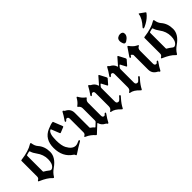

<svg xmlns="http://www.w3.org/2000/svg" viewBox="112 -1600 2491 2491"><g transform="rotate(-45 1357.5 -354.0)"><path d="M56.6 -116.2Q79.1 -128.9 79.1 -154.8V-441.4Q79.1 -450.2 86.9 -451.2Q232.4 -469.2 310.1 -519Q315.9 -522.9 322.8 -522.9Q329.6 -522.9 331.1 -513.2Q338.4 -460 366.7 -427.7Q425.3 -361.8 425.3 -261.2Q425.3 -161.6 310.5 -82Q258.3 -45.9 231.4 0.5Q226.1 9.8 220.2 9.8Q214.4 9.8 207 1.5Q163.6 -47.9 54.7 -94.7Q44.4 -99.1 44.4 -104.2Q44.4 -109.4 56.6 -116.2ZM178.2 -149.9Q178.2 -144 184.1 -141.1Q210.4 -127.4 252.9 -94.2Q261.2 -87.9 271.7 -87.9Q282.2 -87.9 295.9 -98.1Q339.4 -129.9 339.4 -214.8Q339.4 -299.8 285.6 -371.1Q254.9 -413.1 246.1 -444.3Q242.2 -458.5 235.4 -458.5Q228.5 -458.5 222.2 -456.1Q210 -451.7 187.5 -446.8Q178.2 -444.8 178.2 -435.5Z M491.7 -267.1Q491.7 -427.7 622.1 -483.9Q690.4 -513.7 721.7 -513.7Q725.1 -513.7 726.6 -510.3L776.9 -383.8Q777.8 -381.3 777.8 -378.9Q777.8 -372.6 770.5 -369.6L698.7 -340.8Q696.3 -339.8 693.8 -339.8Q687.5 -339.8 684.6 -347.7L640.1 -459.5Q638.2 -464.4 635.7 -464.4Q633.3 -464.4 631.8 -463.9Q584 -444.8 584 -314Q584 -216.8 610.4 -167.5Q655.3 -83.5 717.8 -83.5Q743.2 -83.5 782.2 -103Q789.1 -106.4 792 -106.4Q802.2 -106.4 802.2 -94.7Q802.2 -89.4 793.5 -84.5Q721.2 -43.9 651.4 3.4Q642.1 9.8 636.7 9.8Q631.3 9.8 628.2 -2Q625 -13.7 613.8 -21Q491.7 -100.1 491.7 -267.1Z M837.9 0ZM1294.4 -108.4Q1294.4 -104 1286.6 -93.3Q1249 -41.5 1228 1Q1223.6 9.8 1216.6 9.8Q1209.5 9.8 1205.6 1.5Q1201.7 -6.8 1189.9 -12.7Q1141.1 -37.1 1127.4 -85.4Q1125 -92.3 1122.1 -92.3Q1119.1 -92.3 1116.2 -89.4L1014.2 5.9Q1009.8 9.8 1006.3 9.8Q1002.9 9.8 1000 5.9Q951.2 -50.3 889.6 -75.7Q876.5 -81.1 876.5 -86.4Q876.5 -91.8 887.7 -97.2Q909.7 -108.4 909.7 -137.2V-384.8Q909.7 -418.5 881.8 -418.5Q872.1 -418.5 863.8 -406.7Q855.5 -395 846.7 -395Q837.9 -395 837.9 -404.8Q837.9 -409.2 845.7 -419.9Q882.8 -471.7 904.3 -514.2Q908.7 -522.9 915.8 -522.9Q922.9 -522.9 926.8 -514.6Q930.7 -506.3 942.4 -500.5Q1008.8 -467.3 1008.8 -393.6V-126Q1008.8 -119.1 1013.7 -115.7Q1043.9 -95.2 1059.6 -75.7Q1061.5 -73.2 1064.2 -73.2Q1066.9 -73.2 1069.3 -75.7L1115.2 -118.7Q1123.5 -126.5 1123.5 -136.7V-363.3Q1123.5 -397.5 1094.2 -418.5Q1088.9 -422.4 1088.9 -426.5Q1088.9 -430.7 1095.2 -435.1Q1135.3 -463.9 1163.1 -514.2Q1168 -522.9 1173.1 -522.9Q1178.2 -522.9 1183.1 -514.2Q1211.9 -461.9 1251 -435.1Q1257.3 -430.7 1257.3 -426.5Q1257.3 -422.4 1252 -418.5Q1222.7 -397.9 1222.7 -363.3V-128.4Q1222.7 -94.7 1251 -94.7Q1260.7 -94.7 1269 -106.4Q1277.3 -118.2 1285.9 -118.2Q1294.4 -118.2 1294.4 -108.4Z M1309.1 -404.8Q1309.1 -409.2 1316.9 -419.9Q1354 -471.7 1375.5 -514.2Q1379.9 -522.9 1387 -522.9Q1394 -522.9 1397.9 -514.6Q1401.9 -506.3 1413.6 -500.5Q1462.4 -475.6 1475.6 -428.2Q1477.1 -422.9 1479.5 -422.9Q1481.9 -422.9 1484.9 -426.3L1564.9 -518.1Q1569.3 -522.9 1573.2 -522.9Q1577.1 -522.9 1580.6 -516.6L1627 -428.2Q1629.9 -422.9 1629.9 -417.5Q1629.9 -412.1 1625.5 -407.2L1572.8 -346.7Q1568.4 -341.8 1564.5 -341.8Q1560.5 -341.8 1557.1 -348.1L1519 -420.4Q1516.6 -424.8 1513.9 -424.8Q1511.2 -424.8 1508.3 -421.4L1488.3 -398.4Q1480 -389.2 1480 -377.4V-129.9Q1480 -94.7 1513.7 -94.7Q1527.8 -94.7 1548.8 -118.7L1566.9 -139.2Q1572.8 -146 1578.1 -146Q1589.4 -146 1589.4 -135.3Q1589.4 -131.3 1583.5 -124.5L1565.4 -104Q1515.6 -47.9 1490.7 2.9Q1487.3 9.8 1481.9 9.8Q1476.6 9.8 1470.2 2.9Q1407.7 -64 1351.6 -70.8Q1343.3 -71.8 1343.3 -77.6Q1343.3 -83.5 1348.6 -86.4Q1380.9 -104 1380.9 -142.6V-384.8Q1380.9 -418.5 1353 -418.5Q1343.3 -418.5 1335 -406.7Q1326.7 -395 1317.9 -395Q1309.1 -395 1309.1 -404.8Z M1657.7 -404.8Q1657.7 -409.2 1665.5 -419.9Q1702.6 -471.7 1724.1 -514.2Q1728.5 -522.9 1735.6 -522.9Q1742.7 -522.9 1746.6 -514.6Q1750.5 -506.3 1762.2 -500.5Q1811 -475.6 1824.2 -428.2Q1825.7 -422.9 1828.1 -422.9Q1830.6 -422.9 1833.5 -426.3L1913.6 -518.1Q1918 -522.9 1921.9 -522.9Q1925.8 -522.9 1929.2 -516.6L1975.6 -428.2Q1978.5 -422.9 1978.5 -417.5Q1978.5 -412.1 1974.1 -407.2L1921.4 -346.7Q1917 -341.8 1913.1 -341.8Q1909.2 -341.8 1905.8 -348.1L1867.7 -420.4Q1865.2 -424.8 1862.5 -424.8Q1859.9 -424.8 1856.9 -421.4L1836.9 -398.4Q1828.6 -389.2 1828.6 -377.4V-129.9Q1828.6 -94.7 1862.3 -94.7Q1876.5 -94.7 1897.5 -118.7L1915.5 -139.2Q1921.4 -146 1926.8 -146Q1938 -146 1938 -135.3Q1938 -131.3 1932.1 -124.5L1914.1 -104Q1864.3 -47.9 1839.4 2.9Q1835.9 9.8 1830.6 9.8Q1825.2 9.8 1818.8 2.9Q1756.3 -64 1700.2 -70.8Q1691.9 -71.8 1691.9 -77.6Q1691.9 -83.5 1697.3 -86.4Q1729.5 -104 1729.5 -142.6V-384.8Q1729.5 -418.5 1701.7 -418.5Q1691.9 -418.5 1683.6 -406.7Q1675.3 -395 1666.5 -395Q1657.7 -395 1657.7 -404.8Z M2018.6 0ZM2078.1 -637.2Q2078.1 -672.4 2099.6 -687.5Q2121.1 -702.6 2144.5 -702.6Q2194.3 -702.6 2194.3 -658.7Q2194.3 -626.5 2163.3 -598.9Q2132.3 -571.3 2113.3 -571.3Q2096.2 -571.3 2087.2 -596.9Q2078.1 -622.6 2078.1 -637.2ZM2018.6 -397.9Q2018.6 -401.9 2021.5 -406.2L2096.7 -516.6Q2101.1 -522.9 2105.5 -522.9Q2109.9 -522.9 2113.8 -517.6Q2152.8 -464.8 2186 -447.8Q2216.3 -432.6 2216.3 -427.5Q2216.3 -422.4 2209 -419.4Q2177.2 -406.7 2177.2 -363.3V-128.4Q2177.2 -94.7 2205.6 -94.7Q2215.3 -94.7 2223.6 -106.4Q2231.9 -118.2 2240.2 -118.2Q2249 -118.2 2249 -108.4Q2249 -104 2241.2 -93.3Q2203.6 -41.5 2182.6 1Q2178.2 9.8 2171.1 9.8Q2164.1 9.8 2160.2 1.5Q2156.2 -6.8 2144.5 -12.7Q2078.1 -45.9 2078.1 -119.6V-383.3Q2078.1 -390.1 2074.2 -393.6Q2065.9 -400.9 2059.6 -409.2Q2057.6 -412.1 2054.7 -412.1Q2052.2 -412.1 2049.3 -408.2L2040 -394.5Q2035.2 -387.2 2030.3 -387.2Q2018.6 -387.2 2018.6 -397.9Z M2300.8 0ZM2409.7 -547.9Q2409.7 -551.3 2414.6 -556.6Q2493.7 -642.6 2501 -710Q2502 -718.3 2506.8 -718.3Q2509.8 -718.3 2514.2 -714.8L2580.1 -667.5Q2585 -664.1 2585 -659.9Q2585 -655.8 2582 -651.9Q2542 -598.6 2474.1 -561Q2430.7 -537.1 2420.4 -537.1Q2409.7 -537.1 2409.7 -547.9ZM2313 -116.2Q2335.4 -128.9 2335.4 -154.8V-441.4Q2335.4 -450.2 2343.3 -451.2Q2488.8 -469.2 2566.4 -519Q2572.3 -522.9 2579.1 -522.9Q2585.9 -522.9 2587.4 -513.2Q2594.7 -460 2623 -427.7Q2681.6 -361.8 2681.6 -261.2Q2681.6 -161.6 2566.9 -82Q2514.6 -45.9 2487.8 0.5Q2482.4 9.8 2476.6 9.8Q2470.7 9.8 2463.4 1.5Q2419.9 -47.9 2311 -94.7Q2300.8 -99.1 2300.8 -104.2Q2300.8 -109.4 2313 -116.2ZM2434.6 -149.9Q2434.6 -144 2440.4 -141.1Q2466.8 -127.4 2509.3 -94.2Q2517.6 -87.9 2528.1 -87.9Q2538.6 -87.9 2552.2 -98.1Q2595.7 -129.9 2595.7 -214.8Q2595.7 -299.8 2542 -371.1Q2511.2 -413.1 2502.4 -444.3Q2498.5 -458.5 2491.7 -458.5Q2484.9 -458.5 2478.5 -456.1Q2466.3 -451.7 2443.8 -446.8Q2434.6 -444.8 2434.6 -435.5Z"/></g></svg>

Font: UnifrakturMaguntia
Style: Book
Weight: 400
Designer: j. 'mach' wust, Gerrit Ansmann, Georg Duffner, based on a font by Peter Wiegel, original typeface by Carl Albert Fahrenw
Version: Version 2017-03-19